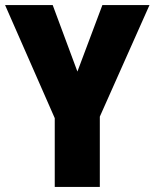

<svg xmlns="http://www.w3.org/2000/svg" viewBox="-20 -734 607 754"><path d="M284 -453 382 -714H567L372 -276V0H195V-270L0 -714H187Z"/></svg>

Font: Noto Sans Gurmukhi UI Condensed Black
Style: Regular
Weight: 900
Width: 3
Designer: Jelle Bosma - Monotype Design Team
Foundry: Monotype Imaging Inc.
Version: Version 2.004; ttfautohint (v1.8.4.7-5d5b)